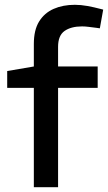

<svg xmlns="http://www.w3.org/2000/svg" viewBox="-20 -780 450 800"><path d="M121 0V-414H10V-484L121 -503V-597Q121 -655 143 -690.5Q165 -726 203.5 -743Q242 -760 292 -760Q317 -760 344.5 -755Q372 -750 398 -743L410 -740L396 -662L382 -664Q365 -666 350 -668Q335 -670 322 -670Q276 -670 249 -651Q222 -632 222 -585V-503H387V-414H222V0Z"/></svg>

Font: REM
Style: Regular
Weight: 400
Designer: Octavio Pardo
Foundry: Ashler Design
Version: Version 1.005;gftools[0.9.28]